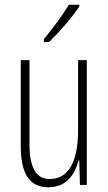

<svg xmlns="http://www.w3.org/2000/svg" viewBox="-20 -784 458 814"><path d="M316 -756V-764H272C241 -713 209 -671 166 -618V-606H188C227 -643 285 -709 316 -756ZM348 -529H311V-233C311 -90 266 -25 190 -25C135 -25 105 -70 105 -174V-529H68V-165C68 -49 104 10 185 10C264 10 298 -47 313 -104H316L319 0H348Z"/></svg>

Font: Noto Sans Devanagari UI ExtraCondensed ExtraLight
Style: Regular
Weight: 200
Width: 2
Designer: Jelle Bosma - Monotype Design Team
Foundry: Monotype Imaging Inc.
Version: Version 2.004